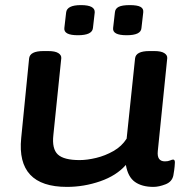

<svg xmlns="http://www.w3.org/2000/svg" viewBox="-20 -725 733 752"><path d="M242 7Q44 7 63 -184L94 -496Q97 -525 150 -525H169Q196 -525 208.5 -517Q221 -509 220 -497L189 -196Q183 -142 206.5 -120Q230 -98 292 -98Q321 -98 356.5 -106.5Q392 -115 424.5 -133.5Q457 -152 476 -182L509 -496Q512 -525 565 -525H585Q611 -525 623.5 -517Q636 -509 635 -497L598 -133Q594 -93 626 -93Q638 -93 646 -96.5Q654 -100 658 -100Q665 -100 665 -89Q665 -86 664 -73.5Q663 -61 659 -38Q654 -13 628 -3Q602 7 581 7Q536 7 508.5 -12.5Q481 -32 473 -79Q436 -37 372.5 -15Q309 7 242 7ZM476 -587Q420 -587 423 -615L430 -676Q431 -691 444.5 -698Q458 -705 488 -705Q518 -705 530.5 -698Q543 -691 541 -676L534 -615Q532 -587 476 -587ZM285 -587Q229 -587 232 -615L239 -676Q242 -705 297 -705Q353 -705 351 -676L344 -615Q341 -587 285 -587Z"/></svg>

Font: Asap Expanded Expanded SemiBold
Style: Italic
Weight: 600
Width: 7
Italic angle: -6°
Designer: Pablo Cosgaya
Foundry: Omnibus-Type
Version: Version 3.001; ttfautohint (v1.8.4.7-5d5b)